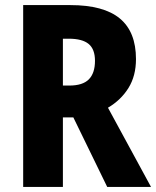

<svg xmlns="http://www.w3.org/2000/svg" viewBox="-20 -734 613 754"><path d="M256 -714Q387 -714 450.5 -661.5Q514 -609 514 -502Q514 -436 484.5 -388.5Q455 -341 404 -311L573 0H401L268 -273H227V0H71V-714ZM250 -582H227V-398H252Q305 -398 329 -422.5Q353 -447 353 -495Q353 -541 328 -561.5Q303 -582 250 -582Z"/></svg>

Font: Noto Sans Sinhala Condensed ExtraBold
Style: Regular
Weight: 800
Width: 3
Designer: Jelle Bosma - Monotype Design Team
Foundry: Monotype Imaging Inc.
Version: Version 2.006; ttfautohint (v1.8.4.7-5d5b)